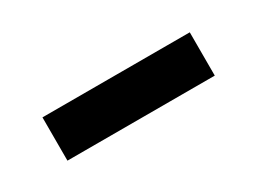

<svg xmlns="http://www.w3.org/2000/svg" viewBox="-24 -367 380 285"><g transform="rotate(-30 166.5 -224.0)"><path d="M40.5 -186.5V-260.7H293V-186.5Z"/></g></svg>

Font: Doulos SIL Am
Style: Regular
Weight: 400
Designer: Walt Agee, Victor Gaultney, Peter Martin, Debbi Hosken, Becca Hirsbrunner
Foundry: SIL International
Version: Version 5.000